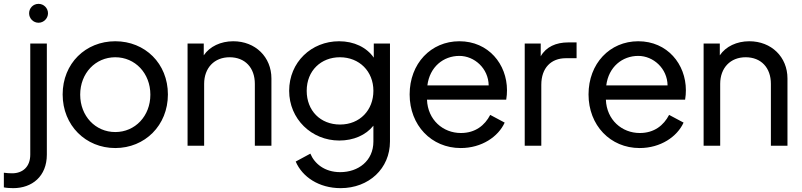

<svg xmlns="http://www.w3.org/2000/svg" viewBox="-97 -756 4161 996"><path d="M-28 220C-41 220 -64 219 -77 216C-77 216 -77 140 -77 140C-64 142 -46 143 -34 143C20 143 60 110 60 46C60 46 60 -530 60 -530C60 -530 146 -530 146 -530C146 -530 146 46 146 46C146 159 69 220 -28 220ZM103 -736C75 -736 54 -714 54 -687C54 -660 76 -638 103 -638C130 -638 152 -661 152 -687C152 -714 130 -736 103 -736Z M501 12C348 12 228 -105 228 -266C228 -427 347 -542 501 -542C655 -542 774 -427 774 -266C774 -105 654 12 501 12ZM501 -71C604 -71 683 -154 683 -265C683 -376 604 -459 501 -459C398 -459 319 -376 319 -265C319 -154 398 -71 501 -71Z M1113 -542C1228 -542 1311 -460 1311 -349C1311 -349 1311 0 1311 0C1311 0 1225 0 1225 0C1225 0 1225 -321 1225 -321C1225 -405 1174 -459 1094 -459C1015 -459 962 -404 962 -321C962 -321 962 0 962 0C962 0 876 0 876 0C876 0 876 -530 876 -530C876 -530 960 -530 960 -530C960 -530 960 -469 960 -469C991 -515 1048 -542 1113 -542Z M1842 -530C1842 -530 1926 -530 1926 -530C1926 -530 1926 -22 1926 -22C1926 118 1817 220 1670 220C1558 220 1471 162 1437 82C1437 82 1513 41 1513 41C1534 92 1586 137 1668 137C1761 137 1840 79 1840 -22C1840 -22 1840 -104 1840 -104C1801 -55 1737 -27 1663 -27C1519 -27 1403 -139 1403 -285C1403 -433 1518 -542 1662 -542C1740 -542 1805 -510 1842 -457C1842 -457 1842 -530 1842 -530ZM1667 -110C1770 -110 1840 -185 1840 -285C1840 -386 1767 -459 1666 -459C1569 -459 1494 -390 1494 -285C1494 -182 1565 -110 1667 -110Z M2533 -288C2533 -273 2532 -256 2529 -239C2529 -239 2118 -239 2118 -239C2122 -134 2201 -66 2294 -66C2369 -66 2418 -106 2446 -160C2446 -160 2521 -120 2521 -120C2488 -47 2402 12 2293 12C2141 12 2028 -106 2028 -266C2028 -426 2138 -542 2286 -542C2437 -542 2533 -423 2533 -288ZM2120 -313C2120 -313 2438 -313 2438 -313C2437 -401 2364 -466 2286 -466C2203 -466 2132 -409 2120 -313Z M2851 -536C2851 -536 2894 -536 2894 -536C2894 -536 2894 -454 2894 -454C2894 -454 2838 -454 2838 -454C2762 -454 2711 -404 2711 -316C2711 -316 2711 0 2711 0C2711 0 2625 0 2625 0C2625 0 2625 -530 2625 -530C2625 -530 2708 -530 2708 -530C2708 -530 2708 -464 2708 -464C2736 -513 2787 -536 2851 -536Z M3461 -288C3461 -273 3460 -256 3457 -239C3457 -239 3046 -239 3046 -239C3050 -134 3129 -66 3222 -66C3297 -66 3346 -106 3374 -160C3374 -160 3449 -120 3449 -120C3416 -47 3330 12 3221 12C3069 12 2956 -106 2956 -266C2956 -426 3066 -542 3214 -542C3365 -542 3461 -423 3461 -288ZM3048 -313C3048 -313 3366 -313 3366 -313C3365 -401 3292 -466 3214 -466C3131 -466 3060 -409 3048 -313Z M3790 -542C3905 -542 3988 -460 3988 -349C3988 -349 3988 0 3988 0C3988 0 3902 0 3902 0C3902 0 3902 -321 3902 -321C3902 -405 3851 -459 3771 -459C3692 -459 3639 -404 3639 -321C3639 -321 3639 0 3639 0C3639 0 3553 0 3553 0C3553 0 3553 -530 3553 -530C3553 -530 3637 -530 3637 -530C3637 -530 3637 -469 3637 -469C3668 -515 3725 -542 3790 -542Z"/></svg>

Font: Preevio_Regular
Style: Regular
Weight: 500
Designer: Gumpita Rahayu
Foundry: Tokotype Studio
Version: ""